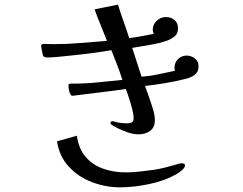

<svg xmlns="http://www.w3.org/2000/svg" viewBox="-20 -755 1040 822"><path d="M772 -47Q772 -37 758.5 -26Q745 -15 736 -10Q686 19 619 33Q552 47 494 47Q433 47 374.5 25Q316 3 275 -41Q234 -85 224 -150L309 -174Q317 -118 346.5 -83.5Q376 -49 421 -33Q466 -17 518 -17Q548 -17 578.5 -20.5Q609 -24 639 -28Q664 -32 688 -38Q712 -44 735 -51Q741 -53 747 -54.5Q753 -56 759 -56Q763 -56 767.5 -54Q772 -52 772 -47ZM830 -471Q830 -447 814 -435Q798 -423 777 -418Q734 -407 689.5 -399.5Q645 -392 601 -387Q608 -367 617.5 -340.5Q627 -314 635 -287.5Q643 -261 643 -241Q643 -210 623 -195Q603 -180 574 -180Q550 -180 527.5 -188Q505 -196 484 -206Q480 -208 466.5 -215.5Q453 -223 453 -228Q453 -236 462 -236Q465 -236 467 -235.5Q469 -235 472 -234Q484 -230 498 -228.5Q512 -227 525 -227Q536 -227 544 -231Q552 -235 552 -248Q552 -265 546 -288Q540 -311 532.5 -334.5Q525 -358 519 -374Q464 -366 409 -359.5Q354 -353 299 -346Q296 -345 290 -345Q284 -345 280 -354Q276 -363 274.5 -374Q273 -385 273 -389Q273 -397 282 -397Q291 -397 295 -397Q348 -397 400 -402.5Q452 -408 504 -413Q494 -445 481.5 -477Q469 -509 457 -540Q366 -525 272 -516Q250 -514 227 -511.5Q204 -509 181 -509Q171 -509 165 -515Q164 -516 162 -525.5Q160 -535 158 -545.5Q156 -556 156 -558Q156 -563 159.5 -565Q163 -567 167 -567Q178 -567 189.5 -566.5Q201 -566 212 -566Q269 -566 325.5 -571Q382 -576 438 -580Q425 -614 411 -647.5Q397 -681 385 -715L485 -735Q496 -699 509 -663.5Q522 -628 533 -592Q559 -595 585.5 -600Q612 -605 638 -610Q637 -614 635.5 -618.5Q634 -623 634 -627Q634 -650 651 -666Q668 -682 690 -682Q712 -682 727 -669.5Q742 -657 742 -634Q742 -612 729.5 -601Q717 -590 698 -582Q661 -569 622.5 -563Q584 -557 546 -550L586 -427Q622 -429 658 -437Q694 -445 729 -452Q728 -455 727.5 -458Q727 -461 727 -464Q727 -487 742 -502Q757 -517 779 -517Q799 -517 814.5 -504.5Q830 -492 830 -471Z"/></svg>

Font: Kaisei Opti Medium
Style: Regular
Weight: 500
Designer: Font-Kai, 金井和夫
Foundry: KAZUO KANAI
Version: Version 5.003